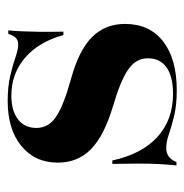

<svg xmlns="http://www.w3.org/2000/svg" viewBox="-10 -459 480 500"><g transform="rotate(-90 230.0 -209.0)"><path d="M245.2 11.3Q205.6 11.3 177.8 4.4Q150 -2.4 130.2 -9.3Q110.5 -16.1 94.4 -16.1Q68.5 -16.1 58.1 10.5H49.2Q51.6 -12.9 52.8 -36.3Q54 -59.7 54 -88.7Q54 -117.7 53.2 -156.5H62.1Q79 -79 123.8 -38.7Q168.5 1.6 235.5 1.6Q280.6 1.6 304.4 -15.3Q328.2 -32.3 328.2 -63.7Q328.2 -95.2 298.8 -115.3Q269.4 -135.5 203.2 -154.8Q127.4 -177.4 91.9 -211.7Q56.5 -246 56.5 -298.4Q56.5 -358.1 100 -393.5Q143.5 -429 216.9 -429Q253.2 -429 281.5 -422.6Q309.7 -416.1 330.2 -408.9Q350.8 -401.6 364.5 -401.6Q374.2 -401.6 380.6 -407.3Q387.1 -412.9 391.9 -427.4H400.8Q399.2 -409.7 398.4 -390.3Q397.6 -371 397.2 -345.6Q396.8 -320.2 397.6 -283.9H388.7Q371 -348.4 329.4 -383.9Q287.9 -419.4 231.5 -419.4Q191.1 -419.4 169 -402Q146.8 -384.7 146.8 -354Q146.8 -323.4 175 -303.6Q203.2 -283.9 275.8 -263.7Q349.2 -243.5 383.5 -209.3Q417.7 -175 417.7 -123.4Q417.7 -59.7 372.2 -24.2Q326.6 11.3 245.2 11.3Z"/></g></svg>

Font: Playfair 144pt SemiExpanded ExtraBold
Style: Regular
Weight: 800
Width: 6
Designer: Claus Eggers Sørensen
Foundry: Claus Eggers Sørensen
Version: Version 2.203